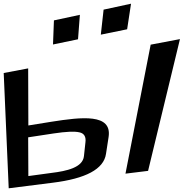

<svg xmlns="http://www.w3.org/2000/svg" viewBox="-75 -982 991 1036"><path d="M724 -60 896 -771 738 -741 602 -45ZM202 -325 78 -305 77 -613 -55 -588 -28 34 209 4C387 -18 485 -69 497 -152L511 -243C530 -370 367 -351 202 -325ZM203 -49 78 -32 77 -241 215 -262C282 -272 328 -274 353 -268C379 -263 390 -244 386 -214L378 -140C372 -78 285 -59 203 -49ZM346 -770 356 -902 216 -872 211 -742ZM611 -824 632 -962 484 -930 469 -795Z"/></svg>

Font: Gamestation Warped
Style: Regular
Weight: 400
Designer: Jonas Hecksher
Foundry: Jonas Hecksher, Playtypeª, e-types AS
Version: Version 1.003